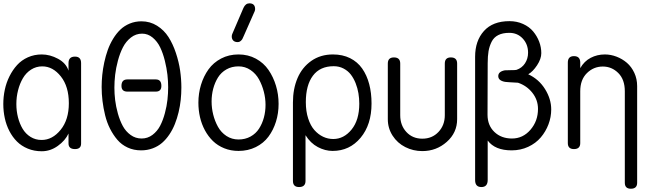

<svg xmlns="http://www.w3.org/2000/svg" viewBox="-21 -903 3986 1163"><path d="M394 -475.1V-521Q394 -560.1 433.1 -560.1Q470.2 -560.1 470.2 -521V-33.2Q470.2 0 433.1 0Q394 0 394 -34.2V-94.2Q374.5 -51.8 329.3 -19.3Q284.2 13.2 231.9 13.2Q186 13.2 147.5 -2.7Q108.9 -18.6 81.8 -45.7Q54.7 -72.8 35.9 -109.1Q17.1 -145.5 8.1 -187Q-1 -228.5 -1 -272.9Q-1 -316.9 8.1 -359.6Q17.1 -402.3 36.4 -440.9Q55.7 -479.5 82.5 -509Q109.4 -538.6 147.9 -555.9Q186.5 -573.2 231.9 -573.2Q281.7 -573.2 330.6 -546.9Q379.4 -520.5 394 -475.1ZM231 -55.2Q296.4 -55.2 346.2 -116.5Q396 -177.7 396 -277.8Q396 -378.9 347.7 -439.9Q299.3 -501 234.9 -501Q197.8 -501 167.2 -481.4Q136.7 -461.9 117.7 -429.2Q98.6 -396.5 88.4 -356.2Q78.1 -315.9 78.1 -272.9Q78.1 -231 87.9 -192.4Q97.7 -153.8 116 -123Q134.3 -92.3 164.1 -73.7Q193.8 -55.2 231 -55.2Z M835.9 -773.9Q887.7 -773.9 930.2 -747.3Q972.7 -720.7 999.5 -678.7Q1026.4 -636.7 1044.4 -582.3Q1062.5 -527.8 1070.1 -475.6Q1077.6 -423.3 1077.6 -373Q1077.6 -335.4 1073.7 -298.3Q1069.8 -261.2 1060.8 -223.4Q1051.8 -185.5 1038.3 -151.9Q1024.9 -118.2 1005.1 -88.6Q985.4 -59.1 960.9 -37.8Q936.5 -16.6 903.8 -4.4Q871.1 7.8 833.5 7.8Q789.1 7.8 752.2 -9.3Q715.3 -26.4 689.9 -56.2Q664.6 -85.9 645.5 -123.5Q626.5 -161.1 615.7 -205.1Q605 -249 599.9 -291.3Q594.7 -333.5 594.7 -376Q594.7 -412.1 598.4 -449Q602.1 -485.8 610.6 -525.4Q619.1 -564.9 631.8 -600.3Q644.5 -635.7 664.1 -668Q683.6 -700.2 707.8 -723.4Q731.9 -746.6 764.9 -760.3Q797.9 -773.9 835.9 -773.9ZM922.9 -348.1H750.5Q714.8 -348.1 714.8 -382.8Q714.8 -421.9 750.5 -421.9H922.9Q956.5 -421.9 956.5 -382.8Q956.5 -348.1 922.9 -348.1ZM839.8 -699.2Q802.2 -699.2 772.2 -675.8Q742.2 -652.3 723.9 -616.9Q705.6 -581.5 693.4 -536.1Q681.2 -490.7 676.5 -450Q671.9 -409.2 671.9 -372.1Q671.9 -335.4 676.5 -296.6Q681.2 -257.8 693.1 -215.1Q705.1 -172.4 722.9 -139.6Q740.7 -106.9 770.3 -85.4Q799.8 -64 836.9 -64Q873.5 -64 902.6 -85.9Q931.6 -107.9 949 -141.1Q966.3 -174.3 977.8 -217.5Q989.3 -260.7 993.4 -299.3Q997.6 -337.9 997.6 -374Q997.6 -410.2 993.2 -450Q988.8 -489.7 977.5 -535.2Q966.3 -580.6 949.2 -616.2Q932.1 -651.9 903.6 -675.5Q875 -699.2 839.8 -699.2Z M1423.8 11.2Q1377 11.2 1337.2 -4.9Q1297.4 -21 1268.8 -48.8Q1240.2 -76.7 1220.2 -113.8Q1200.2 -150.9 1190.4 -193.4Q1180.7 -235.8 1180.7 -280.8Q1180.7 -337.4 1196.5 -389.4Q1212.4 -441.4 1241.9 -482.7Q1271.5 -523.9 1318.6 -548.6Q1365.7 -573.2 1423.8 -573.2Q1481.9 -573.2 1529.1 -547.6Q1576.2 -522 1605.5 -479.2Q1634.8 -436.5 1650.6 -383.8Q1666.5 -331.1 1666.5 -273.9Q1666.5 -216.8 1650.6 -166Q1634.8 -115.2 1605.2 -75.4Q1575.7 -35.6 1528.6 -12.2Q1481.4 11.2 1423.8 11.2ZM1423.8 -501Q1382.8 -501 1350.6 -482.7Q1318.4 -464.4 1299.3 -433.6Q1280.3 -402.8 1270.5 -365.7Q1260.7 -328.6 1260.7 -288.1Q1260.7 -248 1270.5 -208.7Q1280.3 -169.4 1299.3 -135Q1318.4 -100.6 1350.8 -79.3Q1383.3 -58.1 1423.8 -58.1Q1464.4 -58.1 1496.6 -75.9Q1528.8 -93.8 1548.1 -123.8Q1567.4 -153.8 1577.4 -190.7Q1587.4 -227.5 1587.4 -268.1Q1587.4 -307.6 1577.1 -347.4Q1566.9 -387.2 1547.9 -422.1Q1528.8 -457 1496.3 -479Q1463.9 -501 1423.8 -501ZM1522.5 -836.9 1454.6 -683.1Q1450.2 -672.4 1446.8 -666.3Q1443.4 -660.2 1436 -654.1Q1428.7 -647.9 1419.4 -647.9Q1400.9 -647.9 1391.8 -657.5Q1382.8 -667 1382.8 -682.1Q1382.8 -691.4 1386.7 -699.2L1453.6 -855Q1466.3 -882.8 1489.7 -882.8Q1524.4 -882.8 1524.4 -847.2Q1524.4 -842.8 1522.5 -836.9Z M2000.5 -502Q1917.5 -502 1874.5 -444.6Q1831.5 -387.2 1831.5 -284.2Q1831.5 -229 1845.7 -185.3Q1859.9 -141.6 1883.5 -115Q1907.2 -88.4 1936.3 -74.7Q1965.3 -61 1997.6 -61Q2062 -61 2108.6 -118.4Q2155.3 -175.8 2155.3 -274.9Q2155.3 -307.1 2150.1 -338.1Q2145 -369.1 2133.1 -399.2Q2121.1 -429.2 2103.8 -451.7Q2086.4 -474.1 2059.8 -488Q2033.2 -502 2000.5 -502ZM1753.4 192.9V-282.2Q1753.4 -364.7 1781.2 -429.9Q1809.1 -495.1 1864.7 -534.2Q1920.4 -573.2 1995.6 -573.2Q2054.2 -573.2 2099.4 -550.8Q2144.5 -528.3 2172.9 -487.8Q2201.2 -447.3 2215.3 -393.8Q2229.5 -340.3 2229.5 -275.9Q2229.5 -147.9 2163.1 -68.4Q2096.7 11.2 1993.7 11.2Q1948.2 11.2 1904.1 -12.2Q1859.9 -35.6 1829.6 -84V192.9Q1829.6 230 1790.5 230Q1753.4 230 1753.4 192.9Z M2328.1 -181.2V-518.1Q2328.1 -555.2 2365.2 -555.2Q2403.3 -555.2 2403.3 -518.1V-205.1Q2403.3 -143.6 2440.7 -103.3Q2478 -63 2537.1 -63Q2596.7 -63 2635 -103.8Q2673.3 -144.5 2673.3 -205.1V-518.1Q2673.3 -555.2 2710 -555.2Q2748 -555.2 2748 -518.1V-181.2Q2748 -99.1 2685.1 -43.5Q2622.1 12.2 2537.1 12.2Q2481.9 12.2 2434.1 -12Q2386.2 -36.1 2357.2 -81.1Q2328.1 -126 2328.1 -181.2Z M2933.1 -51.8V187Q2933.1 230 2895 230Q2856.9 230 2856.9 188V-559.1Q2856.9 -655.8 2910.4 -715.3Q2963.9 -774.9 3064.9 -774.9Q3109.9 -774.9 3147.5 -757.8Q3185.1 -740.7 3208.5 -712.6Q3231.9 -684.6 3244.9 -650.6Q3257.8 -616.7 3257.8 -581.1Q3257.8 -546.4 3232.2 -507.6Q3206.5 -468.8 3178.7 -453.1Q3243.2 -423.3 3280.5 -363.3Q3317.9 -303.2 3317.9 -240.2Q3317.9 -193.8 3301.3 -149.9Q3284.7 -106 3254.6 -70.6Q3224.6 -35.2 3178.5 -13.7Q3132.3 7.8 3078.1 7.8Q2977.1 7.8 2933.1 -51.8ZM2933.1 -520 2932.1 -208Q2932.1 -143.6 2973.6 -103.8Q3015.1 -64 3080.1 -64Q3146.5 -64 3192.1 -116.9Q3237.8 -169.9 3237.8 -243.2Q3237.8 -297.9 3203.6 -341.1Q3169.4 -384.3 3116.7 -401.9Q3113.3 -402.3 3065.9 -404.8Q3060.1 -405.3 3053.2 -405.8Q3046.4 -406.2 3042.7 -406.7Q3039.1 -407.2 3038.1 -407.2Q2997.1 -414.6 2997.1 -441.9Q2997.1 -469.7 3037.1 -477.1Q3054.7 -477.1 3071.8 -478Q3104 -478 3107.9 -480Q3140.6 -491.2 3159.2 -519.5Q3177.7 -547.9 3177.7 -584Q3177.7 -634.8 3145.5 -669.4Q3113.3 -704.1 3064 -704.1Q3023.9 -704.1 2997.1 -690.4Q2970.2 -676.8 2956.8 -649.9Q2943.4 -623 2938.2 -592.8Q2933.1 -562.5 2933.1 -520Z M3418.5 -36.1V-523.9Q3418.5 -563 3455.6 -563Q3493.7 -563 3493.7 -523.9V-490.2Q3517.6 -532.2 3556.9 -552.7Q3596.2 -573.2 3642.6 -573.2Q3678.7 -573.2 3713.6 -559.8Q3748.5 -546.4 3776.4 -522.5Q3804.2 -498.5 3821.3 -461.7Q3838.4 -424.8 3838.4 -381.8V204.1Q3838.4 240.2 3800.3 240.2Q3763.7 240.2 3763.7 204.1V-350.1Q3763.7 -421.4 3724.1 -460.7Q3684.6 -500 3630.4 -500Q3574.7 -500 3534.2 -460.2Q3493.7 -420.4 3493.7 -350.1V-36.1Q3493.7 0 3455.6 0Q3418.5 0 3418.5 -36.1Z"/></svg>

Font: BPreplay
Style: Regular
Weight: 400
Designer: Magenta/George Triantafyllakos
Foundry: Magenta/George Triantafyllakos
Version: Version 1.00